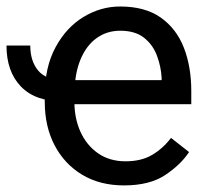

<svg xmlns="http://www.w3.org/2000/svg" viewBox="-37 -558 650 588"><path d="M-17.1 -418.5H55.7Q55.7 -371.1 79.8 -342Q104 -313 157.2 -313V-247.1Q71.3 -247.1 27.1 -293Q-17.1 -338.9 -17.1 -418.5ZM342.8 9.8Q269 9.8 214.6 -22.9Q160.2 -55.7 130.1 -113.3Q100.1 -170.9 100.1 -245.6V-266.1Q100.1 -352.5 133.1 -413.3Q166 -474.1 218.8 -506.1Q271.5 -538.1 331.1 -538.1Q407.2 -538.1 455.3 -504.2Q503.4 -470.2 526.1 -411.9Q548.8 -353.5 548.8 -279.3V-238.8H153.8V-312.5H458V-319.3Q456.1 -354.5 443.6 -387.7Q431.2 -420.9 404.1 -442.4Q377 -463.9 331.1 -463.9Q290 -463.9 258.3 -440.9Q226.6 -418 208.7 -373.8Q190.9 -329.6 190.9 -266.1V-245.6Q190.9 -195.3 209.5 -154.3Q228 -113.3 263.2 -88.6Q298.3 -64 347.7 -64Q395.5 -64 428.7 -83.5Q461.9 -103 486.8 -135.7L542 -92.3Q516.1 -53.2 468.5 -21.7Q420.9 9.8 342.8 9.8Z"/></svg>

Font: RobotoDEMO
Style: Regular
Weight: 400
Designer: Christian Robertson
Foundry: Google
Version: Version 2.136